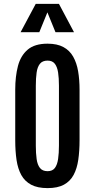

<svg xmlns="http://www.w3.org/2000/svg" viewBox="-20 -968 492 997"><path d="M227.1 8.8Q174.8 8.8 141.8 -8.8Q108.9 -26.4 90.8 -58.8Q72.8 -91.3 65.9 -137.2Q59.1 -183.1 59.1 -240.2V-502.4Q59.1 -571.3 73.2 -625.2Q87.4 -679.2 123.8 -710.2Q160.2 -741.2 227.1 -741.2Q276.9 -741.2 309.3 -723.6Q341.8 -706.1 360.1 -673.6Q378.4 -641.1 385.7 -597.7Q393.1 -554.2 393.1 -502.4V-240.2Q393.1 -184.1 386.5 -138.4Q379.9 -92.8 362.3 -59.8Q344.7 -26.9 312 -9Q279.3 8.8 227.1 8.8ZM227.1 -79.1Q252.4 -79.1 264.9 -95.7Q277.3 -112.3 281.7 -142.3Q286.1 -172.4 286.1 -211.9V-522.9Q286.1 -562.5 281.7 -591.6Q277.3 -620.6 264.6 -637Q252 -653.3 227.1 -653.3Q200.7 -653.3 187.5 -637Q174.3 -620.6 170.2 -591.6Q166 -562.5 166 -522.9V-211.9Q166 -172.4 170.2 -142.3Q174.3 -112.3 187.5 -95.7Q200.7 -79.1 227.1 -79.1ZM86.9 -800.8 165.5 -947.8H286.1L364.3 -800.8H268.1L226.1 -903.8L184.1 -800.8Z"/></svg>

Font: Antonio Medium
Style: Regular
Weight: 500
Designer: Vernon Adams
Foundry: Vernon Adams
Version: Version 1.002